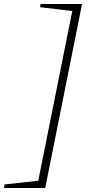

<svg xmlns="http://www.w3.org/2000/svg" viewBox="-68 -750 471 964"><path d="M344 -730 159 194H-48L-45 176L156 154L117 193L302 -730L325 -691L133 -714L136 -730Z"/></svg>

Font: Piazzolla Thin Thin
Style: Italic
Weight: 250
Italic angle: -11.3°
Version: Version 2.005